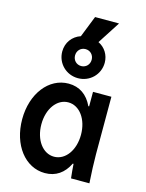

<svg xmlns="http://www.w3.org/2000/svg" viewBox="-142 -1065 885 1161"><g transform="rotate(15 300.0 -485.0)"><path d="M404 -89H409C411 -60 413 -32 417 0H532C528 -63 525 -129 525 -180V-540H410V-449H405C375 -514 324 -550 256 -550C132 -550 39 -430 39 -270C39 -109 131 10 255 10C323 10 373 -25 404 -89ZM455 -980H305L252 -846C201 -829 167 -784 167 -728C167 -654 226 -596 300 -596C374 -596 433 -654 433 -728C433 -777 406 -819 364 -839ZM407 -270C407 -173 354 -100 283 -100C212 -100 159 -173 159 -270C159 -367 212 -440 283 -440C354 -440 407 -367 407 -270ZM300 -672C270 -672 248 -695 248 -725C248 -755 270 -778 300 -778C330 -778 352 -755 352 -725C352 -695 330 -672 300 -672Z"/></g></svg>

Font: CommitMono
Style: 700Regular
Weight: 700
Monospace: yes
Designer: Eigil Nikolajsen
Foundry: Eigil Nikolajsen
Version: Version 1.143